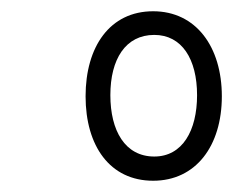

<svg xmlns="http://www.w3.org/2000/svg" viewBox="-20 -752 414 341"><path d="M252 -431C328 -431 374 -493 374 -581C374 -669 328 -732 252 -732C175 -732 132 -669 132 -581C132 -493 175 -431 252 -431ZM254 -474C202 -474 176 -520 176 -583C176 -647 203 -690 254 -690C303 -690 330 -647 330 -583C330 -520 304 -474 254 -474Z"/></svg>

Font: Noto Serif Condensed Semi
Style: Italic
Weight: 600
Width: 3
Italic angle: -12°
Designer: Monotype Design Team
Foundry: Monotype Imaging Inc.
Version: Version 1.901